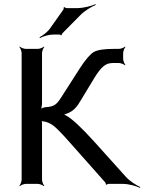

<svg xmlns="http://www.w3.org/2000/svg" viewBox="-20 -884 694 923"><path d="M182 -20V-293C182 -297 181 -305 179 -307L176 -305C178 -302 186 -301 190 -300C203 -299 216 -293 231 -284C248 -273 275 -245 313 -202L486 -7C488 -5 489 1 489 3L492 4C493 3 499 0 501 0H571C598 0 634 10 653 19L654 15C636 7 604 -13 586 -33L434 -202C370 -273 324 -315 297 -329C292 -332 285 -335 280 -335V-331C284 -331 294 -335 299 -337C334 -349 351 -371 371 -406L434 -510C449 -535 464 -554 477 -565C490 -576 504 -581 521 -581H552C561 -581 576 -575 581 -570L583 -572C578 -577 572 -592 572 -601V-629C572 -638 578 -653 583 -658L581 -660C576 -655 561 -649 552 -649H527C480 -649 448 -644 431 -634C414 -624 391 -598 364 -556L275 -417C254 -384 242 -371 201 -369C191 -368 176 -363 171 -358L174 -355C179 -360 182 -378 182 -388V-629C182 -638 188 -653 193 -658L191 -660C186 -655 171 -649 162 -649H104C95 -649 80 -655 75 -660L73 -658C78 -653 84 -638 84 -629V-20C84 -11 78 4 73 9L75 11C80 6 95 0 104 0H162C171 0 186 6 191 11L193 9C188 4 182 -11 182 -20ZM351 -845H300C297 -845 291 -848 290 -850L286 -848C287 -846 286 -839 284 -837L221 -748C209 -730 184 -712 170 -705L172 -701C186 -709 215 -718 237 -718H266C268 -718 273 -716 273 -714L277 -716C276 -717 278 -722 280 -724L366 -811C386 -832 420 -852 440 -860L439 -864C419 -855 381 -845 351 -845Z"/></svg>

Font: Gamestation Storm
Style: Regular
Weight: 400
Designer: Jonas Hecksher
Foundry: Jonas Hecksher, Playtypeª, e-types AS
Version: Version 1.003